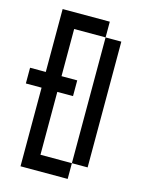

<svg xmlns="http://www.w3.org/2000/svg" viewBox="-124 -992 748 983"><g transform="rotate(15 250.0 -500.5)"><path d="M83.3 -916.7H333.3V-833.3H166.7V-583.3H250V-500H166.7V-166.7H333.3V-83.3H83.3V-500H0V-583.3H83.3ZM333.3 -166.7V-833.3H416.7V-166.7Z"/></g></svg>

Font: Galmuri11 Condensed
Style: Regular
Weight: 400
Width: 3
Designer: Lee Minseo (quiple)
Version: Version 2.399;hotconv 1.1.1;makeotfexe 2.6.0 DEVELOPMENT